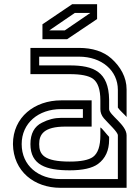

<svg xmlns="http://www.w3.org/2000/svg" viewBox="-20 -895 665 915"><path d="M83.3 -208.3C83.3 -308.3 163 -375 270.8 -375H375V-333.3H270.8C240.6 -333.3 210.4 -326 180.2 -310.4C143.8 -292.7 125 -258.3 125 -208.3C125 -108.3 200.2 -83.3 312.5 -83.3C375 -83.3 419.8 -93.8 446.9 -113.5C482.3 -139.6 500 -178.1 500 -229.2V-242.7C487.2 -255.5 466.1 -284.9 458.3 -287.5V-250C458.3 -199 446.9 -164.6 422.9 -146.9C402.1 -132.3 365.6 -125 312.5 -125C189.6 -125 166.7 -158.3 166.7 -208.3C166.7 -254.4 188.7 -291.7 291.7 -291.7H416.7V-416.7H270.8C145.7 -416.7 41.7 -337.3 41.7 -208.3C43.7 -78.1 143.6 0 267.7 0H583.3V-250C583.3 -300.2 500 -347 500 -375V-420.8C497.8 -553.3 426.1 -583.3 312.5 -583.3H166.7V-625H356.2C465.1 -625 541.7 -558.6 541.7 -466.7V-382.3C548.8 -370.4 577.1 -345.9 583.3 -337.5V-468.8C583.3 -527.5 553.8 -577.3 511.5 -615.6C472.9 -650 420.8 -666.7 356.2 -666.7H125V-541.7H312.5C365.6 -541.7 402.1 -534.4 422.9 -519.8C446.9 -502.1 458.3 -467.7 458.3 -416.7V-375C458.3 -359.4 463.5 -344.8 475 -331.2C497.1 -305.5 541.7 -266.2 541.7 -250V-41.7H267.7C164.1 -41.7 83.3 -104.9 83.3 -208.3ZM442.7 -804.2V-875H324L182.3 -779.2V-708.3H300ZM336.5 -833.3H410.4L288.5 -750H214.6Z"/></svg>

Font: Sportrop
Style: Regular
Weight: 500
Version: Version 0.9